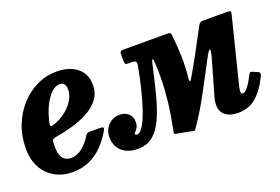

<svg xmlns="http://www.w3.org/2000/svg" viewBox="-86 -774 1526 1045"><g transform="rotate(-20 677.0 -252.0)"><path d="M-6 -195Q-6 -266.5 18 -327.8Q42 -389 83.8 -435Q125.5 -481 179.2 -506.8Q233 -532.5 293 -532.5Q366.5 -532.5 411.2 -496.8Q456 -461 456 -397.5Q456 -348.5 429.2 -314Q402.5 -279.5 359 -256.5Q315.5 -233.5 264.8 -219.8Q214 -206 166 -198Q154 -196 150 -190.2Q146 -184.5 146 -169Q142.5 -113.5 159 -88.2Q175.5 -63 209.5 -63Q244.5 -63 275 -87.8Q305.5 -112.5 328 -150Q332.5 -157.5 337.8 -160.2Q343 -163 356 -163H408Q426 -163 429.8 -158.8Q433.5 -154.5 426 -140.5Q403.5 -101 371 -66Q338.5 -31 293.8 -9.2Q249 12.5 191 12.5Q135 12.5 90.5 -12Q46 -36.5 20 -82.8Q-6 -129 -6 -195ZM176.5 -264.5Q213 -275 245.8 -298.5Q278.5 -322 299.5 -353.8Q320.5 -385.5 320.5 -420.5Q320.5 -438.5 312.8 -450.2Q305 -462 285 -462Q251 -462 216.8 -415Q182.5 -368 163.5 -289.5Q160 -273.5 161.5 -266.8Q163 -260 176.5 -264.5Z M1295.5 -495 1201 -116.5Q1199.5 -111.5 1198 -101.8Q1196.5 -92 1196.5 -88Q1196.5 -73.5 1207.5 -73.5Q1220 -73.5 1237.5 -95.5Q1255 -117.5 1274 -155.5Q1278 -164 1282 -167.2Q1286 -170.5 1294.5 -167L1326 -153.5Q1339.5 -148.5 1331.5 -130Q1300 -62.5 1256.5 -22.5Q1213 17.5 1147 17.5Q1101.5 17.5 1074.8 -3.8Q1048 -25 1048 -64.5Q1048 -70.5 1049.5 -82.8Q1051 -95 1054 -104.5L1115 -317.5Q1127 -364 1118.2 -359.2Q1109.5 -354.5 1092 -320.5Q1049.5 -241 1003.2 -153.5Q957 -66 897 21Q891.5 28.5 884 27Q876.5 25.5 868.5 23L785 7.5Q779.5 6 779.8 2Q780 -2 781.5 -10Q799 -96.5 806.8 -163Q814.5 -229.5 816 -284.5Q817.5 -339.5 814.5 -391Q813 -415 809 -416.5Q805 -418 799.5 -394Q779 -301 759.5 -225.8Q740 -150.5 715.5 -96.8Q691 -43 655.8 -14Q620.5 15 568 15Q510 15 476.2 -15.8Q442.5 -46.5 442.5 -96.5Q442.5 -139 469.8 -166.5Q497 -194 534.5 -194Q566.5 -194 586.2 -176.2Q606 -158.5 606 -130Q606 -108.5 599.2 -96.5Q592.5 -84.5 585.8 -78.2Q579 -72 579 -68.5Q579 -60 589.5 -60Q608 -60 626.8 -91.2Q645.5 -122.5 663 -174Q680.5 -225.5 695.5 -287.2Q710.5 -349 721.5 -410.5Q724.5 -427 720.2 -433.5Q716 -440 700.5 -440H679Q663.5 -440 660 -444.5Q656.5 -449 656.5 -465V-500Q656.5 -514.5 662.2 -517.2Q668 -520 681.5 -520H925.5Q942.5 -520 947 -517.5Q951.5 -515 953.5 -500Q960 -437.5 961.8 -377.2Q963.5 -317 956 -247Q955 -238.5 958 -235.2Q961 -232 966.5 -241Q1003.5 -303.5 1027.5 -347.5Q1051.5 -391.5 1070.5 -428Q1089.5 -464.5 1111.5 -504Q1120.5 -520 1134.5 -520H1274Q1293.5 -520 1296.8 -516Q1300 -512 1295.5 -495Z"/></g></svg>

Font: Besley* Narrow
Style: Bold Italic
Weight: 700
Width: 4
Italic angle: -13°
Designer: Owen Earl
Foundry: indestructible type*
Version: Version 3.000; ttfautohint (v1.8.3)